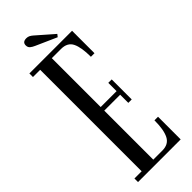

<svg xmlns="http://www.w3.org/2000/svg" viewBox="-271 -850 875 875"><g transform="rotate(-45 167.0 -412.0)"><path d="M25 0V-23H71.5V-677H25V-700H300V-555.5H277Q277 -616.5 262 -646.8Q247 -677 206 -677H146.5V-362H249V-415.5H271V-286.5H249V-339H146.5V-23H205Q245.5 -23 261.2 -54Q277 -85 277 -146H300V0ZM233 -725.5 133 -770Q120 -775.5 111.8 -782.5Q103.5 -789.5 103.5 -802Q103.5 -823.5 128.5 -823.5Q138 -823.5 145.2 -819.8Q152.5 -816 159.5 -810L242.5 -737.5Z"/></g></svg>

Font: Imbue 50pt
Style: Regular
Weight: 400
Designer: Tyler Finck
Foundry: Etcetera Type Company
Version: Version 1.102; ttfautohint (v1.8.3)